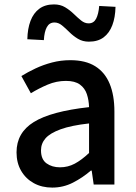

<svg xmlns="http://www.w3.org/2000/svg" viewBox="-20 -837 615 871"><path d="M217 14Q170 14 133.5 -6Q97 -26 76 -62Q55 -98 55 -146Q55 -235 133.5 -283.5Q212 -332 384 -351Q383 -383 374 -410Q365 -437 342.5 -453.5Q320 -470 279 -470Q236 -470 196 -453Q156 -436 120 -414L77 -492Q106 -510 141 -526.5Q176 -543 216 -553.5Q256 -564 299 -564Q368 -564 412 -536.5Q456 -509 477.5 -457Q499 -405 499 -331V0H405L396 -63H392Q355 -31 311 -8.5Q267 14 217 14ZM252 -78Q288 -78 319 -94.5Q350 -111 384 -143V-277Q303 -268 255 -250.5Q207 -233 186.5 -209.5Q166 -186 166 -155Q166 -114 191 -96Q216 -78 252 -78ZM383 -648Q355 -648 333.5 -661Q312 -674 294.5 -691.5Q277 -709 261 -722Q245 -735 227 -735Q204 -735 192.5 -714Q181 -693 179 -655L104 -659Q105 -707 118.5 -742.5Q132 -778 158.5 -797.5Q185 -817 225 -817Q254 -817 275.5 -804Q297 -791 314.5 -774Q332 -757 348 -744Q364 -731 382 -731Q405 -731 416 -752Q427 -773 430 -810L504 -806Q503 -758 489.5 -722.5Q476 -687 450 -667.5Q424 -648 383 -648Z"/></svg>

Font: Noto Sans HK Thin Medium
Style: Regular
Weight: 500
Version: Version 2.004-H2;hotconv 1.0.118;makeotfexe 2.5.65603